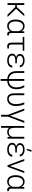

<svg xmlns="http://www.w3.org/2000/svg" viewBox="2498 -3290 1010 6045"><g transform="rotate(90 3002.5 -268.0)"><path d="M205.1 -242.2H138.2V0H79.1V-528.3H138.2V-293.9H203.6L419.9 -528.3H491.2L256.8 -271L515.6 0H441.4Z M1020 -528.3V-130.9Q1020.5 -42.5 1069.3 -42.5Q1079.6 -42.5 1093.8 -46.4L1102.1 -1Q1082 10.3 1054.2 10.3Q1016.1 10.3 993.4 -12Q970.7 -34.2 963.9 -85.9Q910.2 10.3 798.3 10.3Q710 10.3 656 -53.5Q602.1 -117.2 597.2 -229L596.7 -259.8Q596.7 -389.2 651.4 -463.6Q706.1 -538.1 799.3 -538.1Q910.2 -538.1 962.9 -438L969.7 -528.3ZM655.3 -249.5Q655.3 -149.9 695.3 -94.5Q735.4 -39.1 809.1 -39.1Q916 -39.1 961.4 -156.7V-359.9Q939.9 -421.4 901.1 -454.8Q862.3 -488.3 810.1 -488.3Q737.3 -488.3 696.3 -427.7Q655.3 -367.2 655.3 -249.5Z M1578.6 -478.5H1381.8V-133.8Q1381.8 -86.9 1398.7 -63.7Q1415.5 -40.5 1452.6 -40.5Q1469.2 -40.5 1501 -48.8L1513.7 -5.4Q1485.8 9.8 1441.4 9.8Q1379.4 9.8 1351.1 -25.6Q1322.8 -61 1322.8 -136.2V-478.5H1143.1V-528.3H1578.6Z M1668.9 -145Q1668.9 -242.7 1778.8 -271Q1730.5 -288.1 1704.3 -318.8Q1678.2 -349.6 1678.2 -387.7Q1678.2 -458.5 1733.4 -498Q1788.6 -537.6 1885.3 -537.6Q1975.6 -537.6 2035.9 -494.6Q2096.2 -451.7 2096.2 -385.7H2038.1Q2038.1 -430.2 1993.9 -459.2Q1949.7 -488.3 1885.3 -488.3Q1816.9 -488.3 1777.1 -461.9Q1737.3 -435.5 1737.3 -388.7Q1737.3 -293.9 1887.2 -293.9H1973.6V-245.1H1879.9Q1805.7 -244.6 1766.8 -220.7Q1728 -196.8 1728 -144Q1728 -96.7 1770.8 -68.1Q1813.5 -39.6 1885.3 -39.6Q1955.1 -39.6 2000.7 -71.3Q2046.4 -103 2046.4 -151.4H2105Q2105 -78.1 2043.2 -34.2Q1981.4 9.8 1885.3 9.8Q1788.1 9.8 1728.5 -32.5Q1668.9 -74.7 1668.9 -145Z M2526.9 -528.3V-40.5Q2624 -47.9 2678 -110.6Q2731.9 -173.3 2731.9 -282.2Q2730.5 -400.9 2663.6 -528.3H2727.5Q2762.7 -460.9 2776.4 -403.6Q2790 -346.2 2790 -282.7Q2790 -147 2721.4 -72Q2652.8 2.9 2526.9 8.8V216.3H2468.8V8.3Q2349.6 0 2285.6 -72.8Q2221.7 -145.5 2219.2 -279.3V-528.3H2277.8V-283.2Q2278.8 -174.8 2326.9 -112.3Q2375 -49.8 2468.8 -41V-528.3Z M2978 -528.3V-194.8Q2978.5 -118.7 3008.8 -79.1Q3039.1 -39.6 3095.7 -39.6Q3168.9 -39.6 3214.4 -102.1Q3259.8 -164.6 3259.8 -263.7Q3258.3 -391.6 3202.6 -528.3H3266.1Q3294.4 -459 3306.2 -396.5Q3317.9 -334 3317.9 -264.6Q3317.9 -139.2 3258.8 -64.7Q3199.7 9.8 3098.1 9.8Q3010.7 9.8 2965.1 -43Q2919.4 -95.7 2919.4 -198.2V-528.3Z M3788.1 -528.3H3848.6L3653.8 -15.1V202.6H3595.2V-15.1L3399.9 -528.3H3460.4L3614.3 -116.7L3625 -73.2L3636.7 -116.7Z M4004.9 -528.3V-217.8Q4004.9 -129.9 4035.6 -84.7Q4066.4 -39.6 4133.3 -39.6Q4197.8 -39.6 4235.4 -67.6Q4272.9 -95.7 4287.1 -152.3V-528.3H4345.7V0H4292.5L4289.1 -75.2Q4241.2 9.8 4137.2 9.8Q4047.4 9.8 4004.9 -51.3V203.1H3946.8V-528.3Z M4476.6 -145Q4476.6 -242.7 4586.4 -271Q4538.1 -288.1 4512 -318.8Q4485.8 -349.6 4485.8 -387.7Q4485.8 -458.5 4541 -498Q4596.2 -537.6 4692.9 -537.6Q4783.2 -537.6 4843.5 -494.6Q4903.8 -451.7 4903.8 -385.7H4845.7Q4845.7 -430.2 4801.5 -459.2Q4757.3 -488.3 4692.9 -488.3Q4624.5 -488.3 4584.7 -461.9Q4544.9 -435.5 4544.9 -388.7Q4544.9 -293.9 4694.8 -293.9H4781.2V-245.1H4687.5Q4613.3 -244.6 4574.5 -220.7Q4535.6 -196.8 4535.6 -144Q4535.6 -96.7 4578.4 -68.1Q4621.1 -39.6 4692.9 -39.6Q4762.7 -39.6 4808.3 -71.3Q4854 -103 4854 -151.4H4912.6Q4912.6 -78.1 4850.8 -34.2Q4789.1 9.8 4692.9 9.8Q4595.7 9.8 4536.1 -32.5Q4476.6 -74.7 4476.6 -145ZM4703.1 -753.4H4760.7L4707.5 -605H4667Z M5208.5 -80.6 5369.1 -528.3H5429.2L5231.9 0H5184.6L4986.3 -528.3H5046.4Z M5919.9 -528.3V-130.9Q5920.4 -42.5 5969.2 -42.5Q5979.5 -42.5 5993.7 -46.4L6002 -1Q5981.9 10.3 5954.1 10.3Q5916 10.3 5893.3 -12Q5870.6 -34.2 5863.8 -85.9Q5810.1 10.3 5698.2 10.3Q5609.9 10.3 5555.9 -53.5Q5502 -117.2 5497.1 -229L5496.6 -259.8Q5496.6 -389.2 5551.3 -463.6Q5606 -538.1 5699.2 -538.1Q5810.1 -538.1 5862.8 -438L5869.6 -528.3ZM5555.2 -249.5Q5555.2 -149.9 5595.2 -94.5Q5635.3 -39.1 5709 -39.1Q5815.9 -39.1 5861.3 -156.7V-359.9Q5839.8 -421.4 5801 -454.8Q5762.2 -488.3 5710 -488.3Q5637.2 -488.3 5596.2 -427.7Q5555.2 -367.2 5555.2 -249.5Z"/></g></svg>

Font: Roboto-Light
Style: Regular
Weight: 300
Designer: Google
Version: Version 2.137; 2017